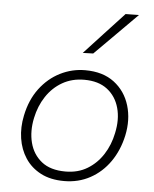

<svg xmlns="http://www.w3.org/2000/svg" viewBox="-55 -824 707 880"><g transform="rotate(5 298.5 -384.0)"><path d="M272.5 9.5Q209.5 9.5 164.8 -14Q120 -37.5 93.8 -77.5Q67.5 -117.5 59.8 -168.2Q52 -219 63.5 -273.5Q78.5 -347 117.5 -398.8Q156.5 -450.5 210.8 -477.8Q265 -505 325.5 -505Q407 -505 459 -465.5Q511 -426 530.5 -361.2Q550 -296.5 534 -222Q519 -153.5 482.5 -101.2Q446 -49 392.2 -19.8Q338.5 9.5 272.5 9.5ZM275 -34.5Q332.5 -34.5 375.8 -60.8Q419 -87 447.2 -131Q475.5 -175 486.5 -229.5Q500.5 -293.5 486 -346Q471.5 -398.5 431 -429.8Q390.5 -461 325 -461Q268.5 -461 224.2 -435.5Q180 -410 151 -366Q122 -322 110.5 -266.5Q97.5 -205 111 -152.2Q124.5 -99.5 165 -67Q205.5 -34.5 275 -34.5ZM307 -583Q353 -633 397.5 -681Q442 -729 487 -777.5L548.5 -778.5Q499.5 -729 451.2 -680.8Q403 -632.5 355 -584.5Z"/></g></svg>

Font: Commissioner ExtraLight
Style: Italic
Weight: 200
Italic angle: -12°
Designer: Kostas Bartsokas
Foundry: Kostas Bartsokas
Version: Version 1.000; ttfautohint (v1.8.3)